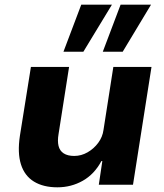

<svg xmlns="http://www.w3.org/2000/svg" viewBox="-20 -789 702 820"><path d="M225 11Q165 11 125 -13.5Q85 -38 69.5 -87Q54 -136 65 -209L112 -503H275L230 -216Q225 -187 230 -166Q235 -145 252 -134Q269 -123 297 -123Q327 -123 354 -138.5Q381 -154 399.5 -179Q418 -204 422 -234L464 -503H627L548 0H402L417 -101H413Q383 -45 333.5 -17Q284 11 225 11ZM419 -568 495 -769H625L504 -568ZM251 -568 327 -769H458L336 -568Z"/></svg>

Font: Nunito Sans 7pt ExtraBold
Style: Italic
Weight: 800
Italic angle: -9°
Designer: Vernon Adams
Foundry: Vernon Adams
Version: Version 3.101;gftools[0.9.27]